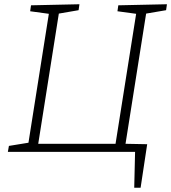

<svg xmlns="http://www.w3.org/2000/svg" viewBox="-20 -715 806 904"><path d="M612 169 616 0H17L22 -28L114 -43L210 -650L122 -662L126 -690L354 -695L350 -667L257 -651L160 -38H524L621 -650L533 -662L537 -690L766 -695L762 -667L668 -651L571 -38L673 -36L642 169Z"/></svg>

Font: Bitter Light
Style: Italic
Weight: 300
Italic angle: -9°
Designer: Sol Matas, and Bitter project Authors
Foundry: Sol Matas
Version: Version 2.001